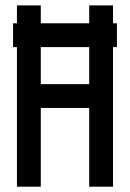

<svg xmlns="http://www.w3.org/2000/svg" viewBox="-20 -704 490 724"><path d="M133.8 0H43.9V-526.4H29.3V-616.2H43.9V-683.6H133.8V-616.2H316.4V-683.6H406.2V-616.2H420.9V-526.4H406.2V0H316.4V-296.9H133.8ZM133.8 -386.7H316.4V-526.4H133.8Z"/></svg>

Font: Anka/Coder Narrow
Style: Bold
Weight: 700
Width: 3
Monospace: yes
Version: Version 001.100